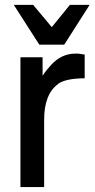

<svg xmlns="http://www.w3.org/2000/svg" viewBox="-20 -755 382 775"><path d="M62.5 -523.9H151.9V-449.2Q160.2 -461.9 169.2 -473.1Q178.2 -484.4 187 -493.7Q229 -538.6 283.7 -538.6H295.4L321.8 -534.7V-439Q247.6 -438.5 216.8 -418L213.9 -416L215.8 -417L214.8 -416Q158.2 -375.5 158.2 -271.5V0H62.5ZM239.3 -574.7H138.7L35.6 -735.4H113.8L189 -645.5Q207 -667.5 225.8 -690.7Q244.6 -713.9 262.2 -735.4H341.8Z"/></svg>

Font: SolaimanLipi
Style: Bold
Weight: 700
Designer: Solaiman Karim
Foundry: Al Mamun Sumon
Version: Version 2.000